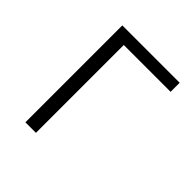

<svg xmlns="http://www.w3.org/2000/svg" viewBox="-152 -641 748 748"><g transform="rotate(45 222.0 -267.0)"><path d="M100 0H158V-484H416V-534H100Z"/></g></svg>

Font: Noto Sans KR Light
Style: Regular
Weight: 300
Designer: Ryoko NISHIZUKA 西塚涼子 (kana, bopomofo & ideographs); Paul D. Hunt (Latin, Greek & Cyrillic); Sandoll Communications 산돌커뮤니
Foundry: Adobe
Version: Version 2.004;hotconv 1.0.118;makeotfexe 2.5.65603